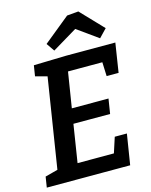

<svg xmlns="http://www.w3.org/2000/svg" viewBox="-135 -1015 868 1101"><g transform="rotate(-15 299.5 -464.5)"><path d="M455 -181H527L498 0H3L13 -63L104 -87L86 -69L175 -631L189 -611L103 -634L113 -697L305 -702H598L571 -529H500L496 -630L516 -612H273L296 -631L256 -381L242 -402H477L463 -314H226L249 -338L206 -66L192 -90H447L419 -70ZM248 -748 215 -796 371 -923 439 -929 566 -796 520 -748 358 -864 438 -862Z"/></g></svg>

Font: Bitter Thin SemiBold
Style: Italic
Weight: 600
Italic angle: -9°
Version: Version 2.002